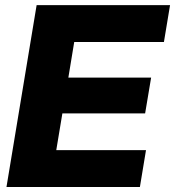

<svg xmlns="http://www.w3.org/2000/svg" viewBox="-20 -748 700 768"><path d="M5.9 0 126.5 -727.5H660.2L635.7 -580.1H276.9L253.4 -437.5H584.5L560.5 -294.4H229.5L205.1 -147.5H564L539.6 0Z"/></svg>

Font: Inter 28pt ExtraBold
Style: Italic
Weight: 800
Italic angle: -9.3988°
Designer: Rasmus Andersson
Foundry: rsms
Version: Version 4.001;git-66647c0bb